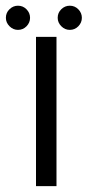

<svg xmlns="http://www.w3.org/2000/svg" viewBox="-46 -636 300 656"><path d="M77 0V-510H147V0ZM192.4 -533.9Q175.9 -533.9 163.5 -546.3Q151.1 -558.7 151.1 -575.2Q151.1 -592.6 163.5 -604.5Q175.9 -616.5 192.4 -616.5Q209.7 -616.5 221.7 -604.1Q233.7 -591.7 233.7 -575.2Q233.7 -558.7 221.7 -546.3Q209.7 -533.9 192.4 -533.9ZM15.4 -533.9Q-1.1 -533.9 -13.5 -546.3Q-25.9 -558.7 -25.9 -575.2Q-25.9 -592.6 -13.5 -604.5Q-1.1 -616.5 15.4 -616.5Q32.7 -616.5 44.7 -604.1Q56.7 -591.7 56.7 -575.2Q56.7 -558.7 44.7 -546.3Q32.7 -533.9 15.4 -533.9Z"/></svg>

Font: MuseoModerno SemiBold Light
Style: Regular
Weight: 300
Version: Version 1.001